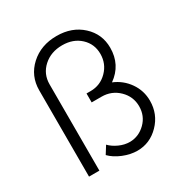

<svg xmlns="http://www.w3.org/2000/svg" viewBox="-173 -891 1006 1043"><g transform="rotate(-30 330.0 -370.0)"><path d="M458 -381Q516 -357 551.5 -306Q587 -255 587 -192Q587 -108 529.5 -49Q472 10 393 10Q350 10 304.5 -8.5Q259 -27 231 -56L261 -104Q282 -82 315 -67Q348 -52 382 -52Q438 -53 479.5 -94Q521 -135 521 -195Q521 -256 477 -299Q433 -342 370 -342H308V-398H334Q395 -398 438 -441.5Q481 -485 481 -547Q481 -609 437 -650Q393 -691 324 -691Q253 -691 206 -648.5Q159 -606 159 -541V0H94V-541Q94 -631 159 -690.5Q224 -750 323 -750Q419 -750 481.5 -692.5Q544 -635 544 -549Q544 -442 458 -381Z"/></g></svg>

Font: Orkney Light
Style: Regular
Weight: 300
Designer: Samuel Oakes and Alfredo Marco Pradil
Foundry: Alfredo Marco Pradil
Version: 1.0; ttfautohint (v1.5)